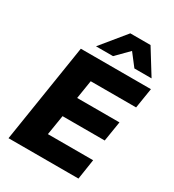

<svg xmlns="http://www.w3.org/2000/svg" viewBox="-219 -1066 1082 1191"><g transform="rotate(30 321.5 -470.5)"><path d="M30 0 141 -705H643L620 -561H295L274 -429H577L554 -286H252L229 -144H553L531 0ZM215 -765 359 -941H504L613 -765H490L423 -852L337 -765Z"/></g></svg>

Font: Nunito Sans 11pt Black
Style: Italic
Weight: 900
Italic angle: -9°
Version: Version 3.101;gftools[0.9.27]